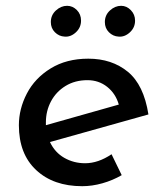

<svg xmlns="http://www.w3.org/2000/svg" viewBox="-20 -632 562 661"><path d="M364 -101 399 -29Q368 -11 332.5 -1Q297 9 263 9Q164 9 104.5 -46.5Q45 -102 45 -201Q45 -257 72.5 -310Q100 -363 154.5 -396.5Q209 -430 284 -430Q365 -430 420 -385Q475 -340 491 -238L152 -143Q169 -107 201.5 -88.5Q234 -70 273 -70Q318 -70 364 -101ZM138 -211V-201L389 -272Q378 -310 349 -333Q320 -356 281 -356Q238 -356 205.5 -336Q173 -316 155.5 -283Q138 -250 138 -211ZM211 -612Q230 -612 244.5 -597.5Q259 -583 259 -561Q259 -537 241 -520.5Q223 -504 202 -506Q183 -507 169 -521Q155 -535 155 -556Q155 -580 172.5 -596Q190 -612 211 -612ZM397 -612Q416 -612 430.5 -597Q445 -582 445 -561Q445 -537 427 -520.5Q409 -504 388 -506Q369 -507 355 -521Q341 -535 341 -556Q341 -580 358.5 -596Q376 -612 397 -612Z"/></svg>

Font: Josefin Sans
Style: Italic
Weight: 400
Italic angle: -7°
Designer: Santiago Orozco
Foundry: Typemade
Version: Version 2.000